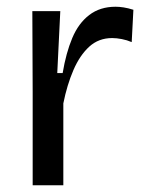

<svg xmlns="http://www.w3.org/2000/svg" viewBox="-20 -550 435 570"><path d="M77 0V-277L76 -517H159L150 -333H166Q176 -393 194.5 -437Q213 -481 245 -505.5Q277 -530 323 -530Q334 -530 347 -528Q360 -526 376 -521L371 -425Q357 -431 341.5 -434Q326 -437 313 -437Q273 -437 245 -411.5Q217 -386 198 -342Q179 -298 168 -243V0Z"/></svg>

Font: Bricolage Grotesque 20pt
Style: Regular
Weight: 400
Version: Version 1.001;gftools[0.9.33.dev8+g029e19f]